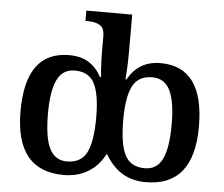

<svg xmlns="http://www.w3.org/2000/svg" viewBox="-53 -821 1039 892"><g transform="rotate(5 466.0 -375.0)"><path d="M50 -268Q50 -547 253 -547Q308 -547 344.5 -524Q381 -501 404 -458H409Q407 -475 405 -512Q403 -549 403 -581V-647Q403 -686 382 -699Q361 -712 322 -712H314V-760H528V-583Q528 -545 526.5 -511.5Q525 -478 523 -458H528Q577 -547 679 -547Q882 -547 882 -268Q882 10 658 10Q594 10 547 -19Q500 -48 467 -106Q438 -49 389 -19.5Q340 10 275 10Q50 10 50 -268ZM403 -269Q403 -377 377 -427.5Q351 -478 285 -478Q229 -478 203.5 -426Q178 -374 178 -269Q178 -157 203.5 -105.5Q229 -54 285 -54Q350 -54 376.5 -105Q403 -156 403 -269ZM755 -269Q755 -374 729.5 -426Q704 -478 647 -478Q582 -478 555.5 -427.5Q529 -377 529 -269Q529 -156 555.5 -105Q582 -54 648 -54Q704 -54 729.5 -105.5Q755 -157 755 -269Z"/></g></svg>

Font: Noto Serif SemiBold
Style: Regular
Weight: 600
Designer: Monotype Design Team
Foundry: Monotype Imaging Inc.
Version: Version 1.001